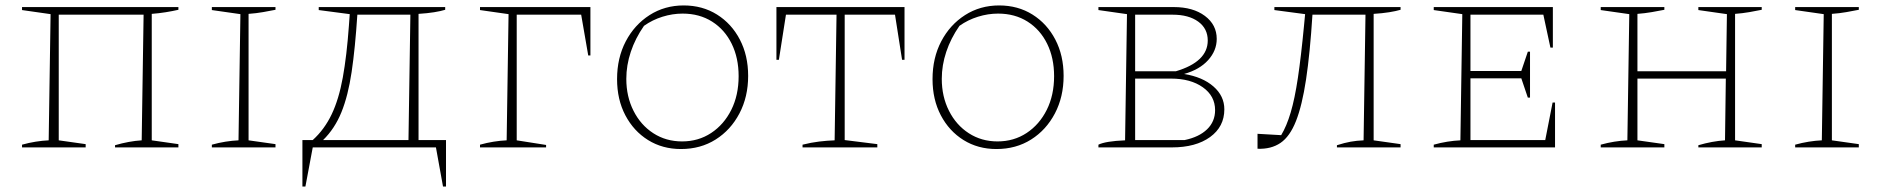

<svg xmlns="http://www.w3.org/2000/svg" viewBox="-20 -542 6916 706"><path d="M196 -488V-26L295 -12V0H61V-10Q86 -17 111 -21Q136 -25 159 -26L166 -490L61 -505V-516H636V-506Q614 -501 589 -497Q564 -493 538 -491V-26L636 -12V0H403V-8Q454 -23 501 -26L508 -488Z M759 0V-10Q784 -17 809 -21Q834 -25 857 -26L864 -490L759 -505V-516H993V-506Q973 -502 947.5 -497.5Q922 -493 894 -491V-26L993 -12V0Z M1092 144V-27H1130Q1173 -66 1199.5 -121.5Q1226 -177 1240.5 -257Q1255 -337 1263 -448L1266 -490L1152 -505V-516H1617V-506Q1601 -501 1576 -497Q1551 -493 1519 -491V-27H1620V144H1609L1583 0H1130L1103 144ZM1294 -488Q1286 -365 1273 -277.5Q1260 -190 1235.5 -129.5Q1211 -69 1168 -27H1482L1489 -488Z M1745 0V-10Q1770 -17 1795 -21Q1820 -25 1843 -26L1850 -490L1745 -505V-516H2151V-338H2143L2117 -488H1880V-26L1988 -9V0Z M2484 6Q2416 6 2363 -27Q2310 -60 2279.5 -118Q2249 -176 2249 -251Q2249 -329 2281 -390Q2313 -451 2368.5 -486.5Q2424 -522 2494 -522Q2563 -522 2616.5 -488.5Q2670 -455 2700.5 -396.5Q2731 -338 2731 -263Q2731 -186 2699 -125Q2667 -64 2611.5 -29Q2556 6 2484 6ZM2488 -22Q2548 -22 2595 -53Q2642 -84 2669 -138Q2696 -192 2696 -262Q2696 -329 2670.5 -381Q2645 -433 2598.5 -462.5Q2552 -492 2490 -492Q2453 -492 2416 -480.5Q2379 -469 2348 -447Q2316 -401 2299.5 -351.5Q2283 -302 2283 -252Q2283 -187 2309.5 -134.5Q2336 -82 2382.5 -52Q2429 -22 2488 -22Z M3306 -516V-322H3297L3271 -488H3086V-27L3206 -12V0H2931V-10Q2963 -18 2992 -21.5Q3021 -25 3049 -26L3056 -488H2870L2844 -322H2835V-516Z M3644 6Q3576 6 3523 -27Q3470 -60 3439.5 -118Q3409 -176 3409 -251Q3409 -329 3441 -390Q3473 -451 3528.5 -486.5Q3584 -522 3654 -522Q3723 -522 3776.5 -488.5Q3830 -455 3860.5 -396.5Q3891 -338 3891 -263Q3891 -186 3859 -125Q3827 -64 3771.5 -29Q3716 6 3644 6ZM3648 -22Q3708 -22 3755 -53Q3802 -84 3829 -138Q3856 -192 3856 -262Q3856 -329 3830.5 -381Q3805 -433 3758.5 -462.5Q3712 -492 3650 -492Q3613 -492 3576 -480.5Q3539 -469 3508 -447Q3476 -401 3459.5 -351.5Q3443 -302 3443 -252Q3443 -187 3469.5 -134.5Q3496 -82 3542.5 -52Q3589 -22 3648 -22Z M4334 -270Q4402 -259 4442 -224Q4482 -189 4482 -140Q4482 -76 4429.5 -38Q4377 0 4289 0H4019V-10Q4045 -23 4117 -26L4124 -490L4019 -505V-516H4296Q4367 -516 4410.5 -483.5Q4454 -451 4454 -399Q4454 -356 4422.5 -321Q4391 -286 4334 -270ZM4292 -488H4154V-280H4304Q4421 -315 4421 -393Q4421 -437 4386 -462.5Q4351 -488 4292 -488ZM4286 -253H4154V-27H4336Q4389 -38 4418.5 -66.5Q4448 -95 4448 -137Q4448 -189 4403 -221Q4358 -253 4286 -253Z M4604 5V-50L4691 -45Q4711 -78 4726 -128.5Q4741 -179 4752.5 -256Q4764 -333 4775 -448L4779 -490L4666 -505V-516H5130V-506Q5113 -501 5088 -497Q5063 -493 5031 -491V-26L5130 -12V0H4896V-8Q4924 -17 4946.5 -21Q4969 -25 4994 -26L5001 -488H4806Q4797 -346 4782.5 -250Q4768 -154 4745.5 -97Q4723 -40 4688.5 -16.5Q4654 7 4604 5Z M5689 -165H5698V0H5252V-10Q5277 -17 5302 -21Q5327 -25 5350 -26L5357 -490L5252 -505V-516H5690V-367H5681L5655 -488H5387V-281H5574L5598 -352H5606V-183H5598L5574 -254H5387V-27H5662Z M5866 0V-10Q5891 -17 5916 -21Q5941 -25 5964 -26L5971 -490L5866 -505V-516H6100V-506Q6080 -502 6054 -497.5Q6028 -493 6001 -491V-280H6327L6330 -490L6225 -505V-516H6458V-506Q6439 -502 6413 -497.5Q6387 -493 6360 -491V-26L6458 -12V0H6225V-8Q6276 -23 6323 -26L6326 -253H6001V-26L6100 -12V0Z M6581 0V-10Q6606 -17 6631 -21Q6656 -25 6679 -26L6686 -490L6581 -505V-516H6815V-506Q6795 -502 6769.5 -497.5Q6744 -493 6716 -491V-26L6815 -12V0Z"/></svg>

Font: Piazzolla SC Thin
Style: Regular
Weight: 100
Designer: Juan Pablo del Peral
Foundry: Huerta Tipografica
Version: Version 1.330